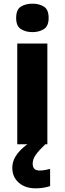

<svg xmlns="http://www.w3.org/2000/svg" viewBox="-20 -786 352 1046"><path d="M157 -766Q120 -766 94 -750Q68 -734 68 -688Q68 -644 94 -627.5Q120 -611 157 -611Q193 -611 219 -627.5Q245 -644 245 -688Q245 -734 219 -750Q193 -766 157 -766ZM238 -549H74V0H238ZM158 106Q158 81 175.5 56.5Q193 32 227 0L159 -20Q47 48 47 128Q47 178 82 209Q117 240 174 240Q199 240 218 236.5Q237 233 253 228V134Q243 137 227 140Q211 143 196 143Q158 143 158 106Z"/></svg>

Font: Noto Sans UI Extra
Style: Regular
Weight: 800
Designer: Monotype Design Team
Foundry: Monotype Imaging Inc.
Version: Version 1.901